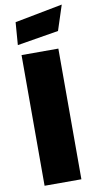

<svg xmlns="http://www.w3.org/2000/svg" viewBox="-98 -934 493 976"><g transform="rotate(-10 148.0 -446.0)"><path d="M49.7 0V-674.5H239.7V0ZM40 -727.7 49 -844.5 295.5 -891.9 253.5 -763Z"/></g></svg>

Font: Titillium Web SemiBold
Style: Regular
Weight: 600
Designer: Mohamed Gaber, Accademia di Belle Arti di Urbino
Foundry: Kief Type Foundry, Accademia di Belle Arti di Urbino
Version: Version 3.000; ttfautohint (v1.8.4)